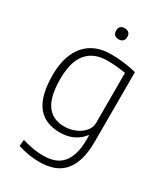

<svg xmlns="http://www.w3.org/2000/svg" viewBox="-227 -824 996 1144"><g transform="rotate(30 270.5 -252.5)"><path d="M239 220Q200 220 162 213.5Q124 207 90 196L94 152Q130 163 166 169.5Q202 176 238 176Q280 176 313 165Q346 154 369 128.5Q392 103 404.5 61.5Q417 20 417 -40V-65H413Q386 -30 346.5 -11.5Q307 7 256 7Q153 7 101 -60Q49 -127 49 -270Q49 -339 66 -391.5Q83 -444 114.5 -479.5Q146 -515 190 -532.5Q234 -550 289 -550Q334 -550 379 -544.5Q424 -539 465 -528V-52Q465 26 448.5 78Q432 130 402 161.5Q372 193 330.5 206.5Q289 220 239 220ZM261 -37Q290 -37 318 -45.5Q346 -54 367.5 -69Q389 -84 402.5 -105Q416 -126 416 -151V-495Q384 -500 353 -503Q322 -506 289 -506Q198 -506 149 -448.5Q100 -391 100 -271Q100 -151 140.5 -94Q181 -37 261 -37ZM282 -649Q265 -649 254.5 -658Q244 -667 244 -687Q244 -707 254.5 -716Q265 -725 282 -725Q299 -725 310 -716Q321 -707 321 -687Q321 -667 310 -658Q299 -649 282 -649Z"/></g></svg>

Font: Encode Sans Narrow
Style: ExtraLight
Weight: 200
Designer: Pablo Impallari, Andres Torresi
Foundry: Pablo Impallari, Andres Torresi
Version: Version 1.000; ttfautohint (v1.00) -l 8 -r 50 -G 200 -x 14 -